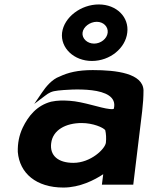

<svg xmlns="http://www.w3.org/2000/svg" viewBox="-20 -820 665 863"><path d="M351 -673C354 -699 384 -722 415 -722C445 -722 467 -700 464 -673C461 -646 433 -624 403 -624C372 -624 348 -647 351 -673ZM259 -673C251 -604 313 -546 393 -546C475 -546 544 -604 552 -673C561 -743 504 -800 424 -800C344 -800 268 -743 259 -673ZM248 -476C214 -464 186 -430 168 -403L134 -353L183 -390C200 -403 212 -410 241 -413C288 -418 516 -438 492 -333C492 -331 491 -328 473 -330C432 -334 355 -363 293 -367C263 -369 239 -369 210 -363C145 -346 107 -298 82 -246C66 -212 59 -176 60 -137C68 -41 143 23 265 23C339 23 405 -11 444 -37L438 10H579L619 -320C623 -354 625 -384 625 -415C621 -490 505 -505 397 -505C330 -505 286 -494 248 -476ZM310 -88C241 -88 203 -121 210 -176C217 -236 276 -267 347 -267C398 -267 444 -247 453 -235C457 -219 458 -198 456 -179C453 -151 388 -88 310 -88Z"/></svg>

Font: Bluebird
Style: SfBdExtObl
Weight: 700
Designer: Jasper
Foundry: Cannot Into Space Fonts
Version: Version 0.98